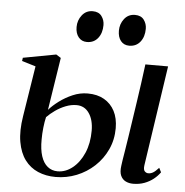

<svg xmlns="http://www.w3.org/2000/svg" viewBox="-52 -762 796 825"><g transform="rotate(5 346.0 -350.0)"><path d="M552 11Q534 11 519.8 4Q505.5 -3 498.2 -19Q491 -35 495 -62.5Q495.5 -68.5 498.2 -85.5Q501 -102.5 505.2 -128.5Q509.5 -154.5 514.5 -187.8Q519.5 -221 525.2 -259Q531 -297 537 -338Q543 -379 549 -421.2Q555 -463.5 560 -504.5H658L593.5 -72Q591 -53 597.8 -46.2Q604.5 -39.5 613 -39.5Q623.5 -39.5 633.2 -45Q643 -50.5 658 -67L667.5 -48.5Q656.5 -32.5 639.5 -19Q622.5 -5.5 600.5 2.8Q578.5 11 552 11ZM217.5 11Q175.5 11 141.2 -3.8Q107 -18.5 84.5 -48.8Q62 -79 53.8 -126Q45.5 -173 56 -237.5L90.5 -455L31 -473L33 -487L175 -513.5L195.5 -500.5L160 -273.5Q176.5 -292.5 202.5 -312Q228.5 -331.5 259.8 -345Q291 -358.5 324.5 -358.5Q366 -358.5 395.5 -341.5Q425 -324.5 441 -293.8Q457 -263 457 -220Q457 -170.5 437.5 -128.2Q418 -86 384.5 -54.8Q351 -23.5 307.8 -6.2Q264.5 11 217.5 11ZM224 -14Q258.5 -14 288.5 -38Q318.5 -62 336.8 -104Q355 -146 355 -200.5Q355 -247 335.2 -275.8Q315.5 -304.5 281 -304.5Q257.5 -304.5 234 -295.2Q210.5 -286 190 -271.5Q169.5 -257 154.5 -241.5Q149.5 -220.5 146.8 -195Q144 -169.5 144 -144.5Q143.5 -101.5 153 -72.5Q162.5 -43.5 180.8 -28.8Q199 -14 224 -14ZM301 -578.5Q278.5 -578.5 265 -595Q251.5 -611.5 251.5 -639Q251.5 -668 269 -690.2Q286.5 -712.5 315 -712.5Q341 -712.5 353.5 -695.5Q366 -678.5 366 -657Q366 -622.5 348.5 -600.5Q331 -578.5 301 -578.5ZM483.5 -578.5Q460.5 -578.5 447.2 -595Q434 -611.5 434 -639Q434 -668 451.2 -690.2Q468.5 -712.5 497.5 -712.5Q523.5 -712.5 536 -695.5Q548.5 -678.5 548.5 -657Q548.5 -622.5 531 -600.5Q513.5 -578.5 483.5 -578.5Z"/></g></svg>

Font: Merriweather 144pt
Style: Italic
Weight: 400
Italic angle: -7.8°
Version: Version 2.101